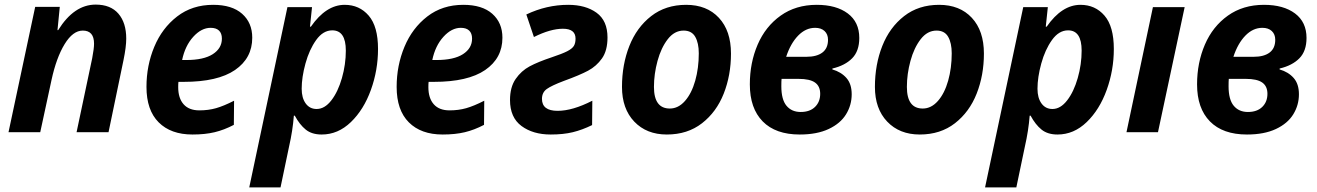

<svg xmlns="http://www.w3.org/2000/svg" viewBox="-20 -575 5726 835"><path d="M133 -545H240L230 -444H233Q302 -555 396 -555Q461 -555 495 -515.5Q529 -476 529 -407Q529 -371 517 -313L452 0H313L381 -322Q389 -364 389 -385Q389 -442 340 -442Q297 -442 261 -383Q225 -324 204 -227L155 0H17Z M617 -197Q617 -290 651 -371.5Q685 -453 750.5 -503.5Q816 -554 907 -554Q989 -554 1033 -515Q1077 -476 1077 -411Q1077 -322 1002 -270.5Q927 -219 779 -219H756Q755 -211 755 -196Q755 -148 778.5 -121.5Q802 -95 847 -95Q886 -95 919.5 -104.5Q953 -114 998 -137L997 -32Q955 -10 913.5 0Q872 10 817 10Q723 10 670 -43Q617 -96 617 -197ZM790 -314Q866 -314 905.5 -339.5Q945 -365 945 -407Q945 -430 932.5 -442Q920 -454 896 -454Q856 -454 820.5 -415Q785 -376 772 -314Z M1230 -544H1337L1328 -459H1332Q1398 -554 1479 -554Q1543 -554 1583.5 -507Q1624 -460 1624 -362Q1624 -270 1593 -184Q1562 -98 1506 -44Q1450 10 1379 10Q1336 10 1309.5 -11.5Q1283 -33 1262 -72H1258Q1253 -7 1237 63L1200 240H1064ZM1484 -355Q1484 -443 1425 -443Q1385 -443 1355 -401Q1325 -359 1308.5 -299Q1292 -239 1292 -189Q1292 -149 1309.5 -125Q1327 -101 1357 -101Q1392 -101 1421 -138.5Q1450 -176 1467 -235.5Q1484 -295 1484 -355Z M1705 -197Q1705 -290 1739 -371.5Q1773 -453 1838.5 -503.5Q1904 -554 1995 -554Q2077 -554 2121 -515Q2165 -476 2165 -411Q2165 -322 2090 -270.5Q2015 -219 1867 -219H1844Q1843 -211 1843 -196Q1843 -148 1866.5 -121.5Q1890 -95 1935 -95Q1974 -95 2007.5 -104.5Q2041 -114 2086 -137L2085 -32Q2043 -10 2001.5 0Q1960 10 1905 10Q1811 10 1758 -43Q1705 -96 1705 -197ZM1878 -314Q1954 -314 1993.5 -339.5Q2033 -365 2033 -407Q2033 -430 2020.5 -442Q2008 -454 1984 -454Q1944 -454 1908.5 -415Q1873 -376 1860 -314Z M2198 -140Q2198 -196 2222.5 -231.5Q2247 -267 2283.5 -286.5Q2320 -306 2380 -326Q2425 -341 2446.5 -352Q2468 -363 2475.5 -375Q2483 -387 2483 -407Q2483 -450 2428 -450Q2374 -450 2302 -414L2269 -512Q2357 -554 2451 -554Q2527 -554 2574.5 -519.5Q2622 -485 2622 -412Q2622 -355 2598 -321Q2574 -287 2537.5 -267.5Q2501 -248 2432 -223Q2379 -203 2358 -188Q2337 -173 2337 -145Q2337 -93 2405 -93Q2470 -93 2556 -137L2555 -31Q2512 -10 2471 0Q2430 10 2375 10Q2298 10 2248 -27Q2198 -64 2198 -140Z M2685 -197Q2685 -294 2717 -375Q2749 -456 2812 -505Q2875 -554 2964 -554Q3054 -554 3106.5 -497.5Q3159 -441 3159 -342Q3159 -248 3127.5 -168Q3096 -88 3033 -39Q2970 10 2880 10Q2792 10 2738.5 -46Q2685 -102 2685 -197ZM3019 -343Q3019 -388 3003.5 -415Q2988 -442 2953 -442Q2913 -442 2884 -404.5Q2855 -367 2839.5 -310Q2824 -253 2824 -197Q2824 -103 2893 -103Q2930 -103 2959 -136Q2988 -169 3003.5 -224Q3019 -279 3019 -343Z M3241 -208Q3241 -302 3275 -381Q3309 -460 3375 -507Q3441 -554 3532 -554Q3617 -554 3667 -516.5Q3717 -479 3717 -410Q3717 -353 3686 -321.5Q3655 -290 3600 -277V-273Q3638 -262 3661 -236Q3684 -210 3684 -165Q3684 -118 3659.5 -78Q3635 -38 3584 -14Q3533 10 3458 10Q3353 10 3297 -47Q3241 -104 3241 -208ZM3487 -328Q3532 -328 3556.5 -346.5Q3581 -365 3581 -402Q3581 -426 3566 -440Q3551 -454 3525 -454Q3484 -454 3451 -420Q3418 -386 3399 -328ZM3547 -167Q3547 -200 3524.5 -216Q3502 -232 3453 -232H3379Q3378 -222 3378 -200Q3378 -142 3400.5 -115Q3423 -88 3462 -88Q3502 -88 3524.5 -110Q3547 -132 3547 -167Z M3785 -197Q3785 -294 3817 -375Q3849 -456 3912 -505Q3975 -554 4064 -554Q4154 -554 4206.5 -497.5Q4259 -441 4259 -342Q4259 -248 4227.5 -168Q4196 -88 4133 -39Q4070 10 3980 10Q3892 10 3838.5 -46Q3785 -102 3785 -197ZM4119 -343Q4119 -388 4103.5 -415Q4088 -442 4053 -442Q4013 -442 3984 -404.5Q3955 -367 3939.5 -310Q3924 -253 3924 -197Q3924 -103 3993 -103Q4030 -103 4059 -136Q4088 -169 4103.5 -224Q4119 -279 4119 -343Z M4430 -544H4537L4528 -459H4532Q4598 -554 4679 -554Q4743 -554 4783.5 -507Q4824 -460 4824 -362Q4824 -270 4793 -184Q4762 -98 4706 -44Q4650 10 4579 10Q4536 10 4509.5 -11.5Q4483 -33 4462 -72H4458Q4453 -7 4437 63L4400 240H4264ZM4684 -355Q4684 -443 4625 -443Q4585 -443 4555 -401Q4525 -359 4508.5 -299Q4492 -239 4492 -189Q4492 -149 4509.5 -125Q4527 -101 4557 -101Q4592 -101 4621 -138.5Q4650 -176 4667 -235.5Q4684 -295 4684 -355Z M4994 -544H5132L5016 0H4879Z M5186 -208Q5186 -302 5220 -381Q5254 -460 5320 -507Q5386 -554 5477 -554Q5562 -554 5612 -516.5Q5662 -479 5662 -410Q5662 -353 5631 -321.5Q5600 -290 5545 -277V-273Q5583 -262 5606 -236Q5629 -210 5629 -165Q5629 -118 5604.5 -78Q5580 -38 5529 -14Q5478 10 5403 10Q5298 10 5242 -47Q5186 -104 5186 -208ZM5432 -328Q5477 -328 5501.5 -346.5Q5526 -365 5526 -402Q5526 -426 5511 -440Q5496 -454 5470 -454Q5429 -454 5396 -420Q5363 -386 5344 -328ZM5492 -167Q5492 -200 5469.5 -216Q5447 -232 5398 -232H5324Q5323 -222 5323 -200Q5323 -142 5345.5 -115Q5368 -88 5407 -88Q5447 -88 5469.5 -110Q5492 -132 5492 -167Z"/></svg>

Font: Noto Sans Display
Style: Bold Italic
Weight: 700
Italic angle: -12°
Designer: Monotype Design team
Foundry: Monotype Imaging Inc.
Version: Version 1.000